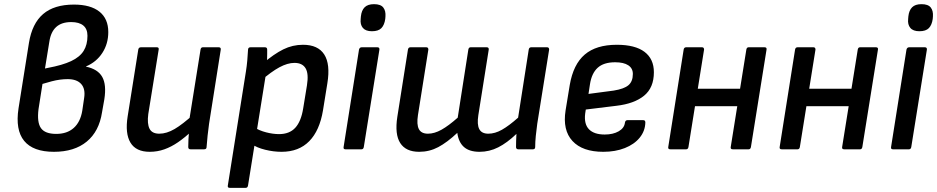

<svg xmlns="http://www.w3.org/2000/svg" viewBox="-20 -717 4500 922"><path d="M239 12Q139 12 96 -40.5Q53 -93 69 -197L119 -511Q134 -604 187 -649.5Q240 -695 335 -695Q415 -695 457.5 -661Q500 -627 500 -563Q500 -507 471.5 -463Q443 -419 393 -398V-397Q450 -385 471 -347.5Q492 -310 481 -240L470 -178Q456 -86 396.5 -37Q337 12 239 12ZM250 -74Q302 -74 334 -102.5Q366 -131 375 -185L384 -246Q391 -290 370 -313.5Q349 -337 305 -337Q287 -337 268 -334.5Q249 -332 228 -326.5Q207 -321 184 -314L165 -193Q157 -130 176.5 -102Q196 -74 250 -74ZM196 -388 210 -391Q280 -404 321.5 -423.5Q363 -443 381.5 -472.5Q400 -502 400 -545Q400 -578 380 -594.5Q360 -611 322 -611Q276 -611 250 -587.5Q224 -564 217 -517Z M699 12Q633 12 606.5 -32Q580 -76 593 -158L644 -479Q646 -490 657 -490H733Q744 -490 742 -479L692 -169Q686 -123 698 -99Q710 -75 745 -75Q780 -75 818.5 -97.5Q857 -120 912 -170L900 -87Q867 -56 835 -34Q803 -12 769.5 0Q736 12 699 12ZM895 0Q884 0 884 -11Q884 -29 885 -49Q886 -69 888 -90V-135L943 -479Q945 -490 954 -490H1030Q1042 -490 1040 -478L984 -123Q980 -95 977 -66.5Q974 -38 972 -11Q972 0 960 0Z M1332 12Q1293 12 1253 2Q1213 -8 1191 -24L1200 -106Q1225 -90 1258 -81.5Q1291 -73 1320 -73Q1370 -73 1398 -103.5Q1426 -134 1436 -197L1454 -307Q1463 -363 1447.5 -389Q1432 -415 1394 -415Q1361 -415 1322 -394Q1283 -373 1231 -328L1242 -412Q1296 -458 1340.5 -480Q1385 -502 1435 -502Q1507 -502 1537 -455.5Q1567 -409 1552 -317L1531 -187Q1515 -90 1465 -39Q1415 12 1332 12ZM1083 185Q1072 185 1074 174L1161 -374Q1165 -399 1167.5 -427Q1170 -455 1171 -477Q1171 -490 1183 -490H1252Q1263 -490 1263 -479Q1263 -472 1263 -459Q1263 -446 1262.5 -433.5Q1262 -421 1260 -415L1257 -362L1171 174Q1169 185 1160 185Z M1639 0Q1628 0 1630 -11L1704 -479Q1707 -490 1717 -490H1792Q1803 -490 1802 -479L1727 -11Q1725 0 1716 0ZM1766 -567Q1736 -567 1722.5 -583Q1709 -599 1712 -626L1713 -638Q1716 -667 1731 -682Q1746 -697 1776 -697Q1808 -697 1820.5 -681Q1833 -665 1831 -638L1830 -626Q1826 -597 1811.5 -582Q1797 -567 1766 -567Z M1993 12Q1929 12 1902 -30Q1875 -72 1888 -156L1939 -479Q1941 -490 1951 -490H2027Q2037 -490 2037 -479L1987 -164Q1980 -119 1991.5 -97Q2003 -75 2035 -75Q2066 -75 2100 -94Q2134 -113 2178 -152L2229 -479Q2231 -490 2240 -490H2317Q2328 -490 2327 -479L2277 -164Q2270 -119 2281.5 -97Q2293 -75 2325 -75Q2357 -75 2390.5 -94Q2424 -113 2468 -152L2519 -479Q2521 -490 2531 -490H2607Q2617 -490 2617 -479L2560 -123Q2556 -95 2553 -65Q2550 -35 2550 -11Q2550 0 2539 0H2469Q2459 0 2458 -10Q2458 -25 2458.5 -40.5Q2459 -56 2460 -74Q2415 -31 2372.5 -9.5Q2330 12 2283 12Q2234 12 2208 -11Q2182 -34 2176 -79Q2127 -33 2084.5 -10.5Q2042 12 1993 12Z M2877 12Q2777 12 2729 -40Q2681 -92 2696 -187L2716 -309Q2733 -408 2788 -455Q2843 -502 2942 -502Q3030 -502 3075 -468Q3120 -434 3120 -370Q3120 -296 3073 -257.5Q3026 -219 2940 -209L2793 -191L2790 -171Q2784 -121 2808.5 -96Q2833 -71 2884 -71Q2924 -71 2951 -86.5Q2978 -102 2981 -128Q2983 -140 2993 -140H3069Q3079 -140 3079 -129Q3078 -88 3052 -56Q3026 -24 2980.5 -6Q2935 12 2877 12ZM2806 -266 2927 -282Q2977 -290 2998 -308Q3019 -326 3019 -362Q3019 -389 2997 -403.5Q2975 -418 2934 -418Q2879 -418 2850 -391.5Q2821 -365 2813 -312Z M3499 0Q3487 0 3489 -11L3564 -479Q3566 -490 3575 -490H3651Q3663 -490 3661 -479L3586 -11Q3584 0 3575 0ZM3199 0Q3187 0 3189 -11L3263 -479Q3265 -490 3275 -490H3351Q3361 -490 3361 -479L3286 -11Q3284 0 3275 0ZM3303 -207 3316 -291H3552L3539 -207Z M4034 0Q4022 0 4024 -11L4099 -479Q4101 -490 4110 -490H4186Q4198 -490 4196 -479L4121 -11Q4119 0 4110 0ZM3734 0Q3722 0 3724 -11L3798 -479Q3800 -490 3810 -490H3886Q3896 -490 3896 -479L3821 -11Q3819 0 3810 0ZM3838 -207 3851 -291H4087L4074 -207Z M4268 0Q4257 0 4259 -11L4333 -479Q4336 -490 4346 -490H4421Q4432 -490 4431 -479L4356 -11Q4354 0 4345 0ZM4395 -567Q4365 -567 4351.5 -583Q4338 -599 4341 -626L4342 -638Q4345 -667 4360 -682Q4375 -697 4405 -697Q4437 -697 4449.5 -681Q4462 -665 4460 -638L4459 -626Q4455 -597 4440.5 -582Q4426 -567 4395 -567Z"/></svg>

Font: Sofia Sans SemiBold
Style: Italic
Weight: 600
Italic angle: -9°
Designer: Botio Nikoltchev, Ani Petrova
Foundry: lettersoup
Version: Version 4.100-B